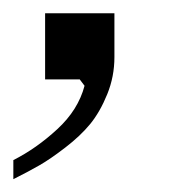

<svg xmlns="http://www.w3.org/2000/svg" viewBox="-20 -122 288 295"><path d="M155.8 -34.2Q155.8 -4.4 144.8 22.7Q133.8 49.8 118.7 68.4Q103.5 86.9 80.3 104.7Q57.1 122.6 40 132.3Q22.9 142.1 0.5 153.3V124Q36.1 106 68.1 76.4Q100.1 46.9 109.9 9.8L102.5 0H49.3V-101.6H155.8Z"/></svg>

Font: Happy Times at the IKOB Italic
Style: Regular
Weight: 400
Designer: Lucas Le Bihan
Foundry: Lucas Le Bihan
Version: Version 1.000;PS 1.0;hotconv 1.0.88;makeotf.lib2.5.647800